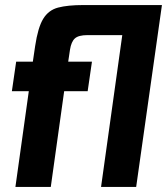

<svg xmlns="http://www.w3.org/2000/svg" viewBox="-20 -740 661 760"><path d="M41 0 94 -379H27L44 -496H110L119 -557Q130 -631 151 -665.5Q172 -700 210 -710Q248 -720 310 -720H621L519 0H380L464 -601H326Q291 -601 276.5 -588Q262 -575 257 -543L250 -496H344L327 -379H234L181 0Z"/></svg>

Font: Host Grotesk Black
Style: Italic
Weight: 900
Italic angle: -8°
Designer: Doğukan Karapınar based on Poppins by Indian Type Foundry, Jonny Pinhorn
Foundry: Element Type
Version: Version 1.000; ttfautohint (v1.8.4.7-5d5b);gftools[0.9.33]